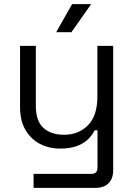

<svg xmlns="http://www.w3.org/2000/svg" viewBox="-20 -711 652 931"><path d="M442.8 200H142.8V132H423.2Q452.8 132 452.8 102V-79.2H439.2Q428.2 -57 407.9 -36.6Q387.5 -16.2 354.4 -3.4Q321.2 9.5 271 9.5Q217.5 9.5 173.2 -13.6Q129 -36.8 103.1 -81.5Q77.2 -126.2 77.2 -191.8V-488.5H153.8V-197.2Q153.8 -124 190.6 -90.8Q227.5 -57.5 290.5 -57.5Q361.2 -57.5 406.8 -103.9Q452.2 -150.2 452.2 -242.5V-488.5H528.8V115Q528.8 154.8 506.6 177.4Q484.5 200 442.8 200ZM326.5 -555H252.5L329.5 -691H422Z"/></svg>

Font: Space Grotesk Variable Light
Style: Regular
Weight: 300
Designer: Florian Karsten
Foundry: Florian Karsten
Version: Version 2.000